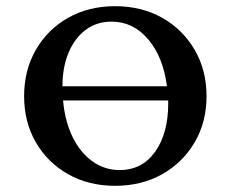

<svg xmlns="http://www.w3.org/2000/svg" viewBox="-20 -591 746 621"><path d="M352 10Q267 10 200.5 -27.5Q134 -65 96 -130.5Q58 -196 58 -280Q58 -364 96 -430Q134 -496 200.5 -533.5Q267 -571 352 -571Q438 -571 504.5 -533.5Q571 -496 609.5 -430Q648 -364 648 -280Q648 -196 609.5 -130.5Q571 -65 504.5 -27.5Q438 10 352 10ZM341 -521Q292 -521 256.5 -494Q221 -467 201.5 -420Q182 -373 182 -312H520Q508 -406 459.5 -463.5Q411 -521 341 -521ZM367 -41Q440 -41 482 -100.5Q524 -160 524 -255Q524 -255 524 -256.5Q524 -258 524 -266H184Q190 -199 214.5 -148.5Q239 -98 278.5 -69.5Q318 -41 367 -41Z"/></svg>

Font: Spectral SC SemiBold
Style: Regular
Weight: 600
Designer: Jean-Baptiste Levee
Foundry: Production Type
Version: Version 2.001